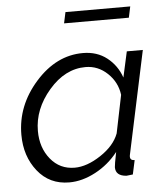

<svg xmlns="http://www.w3.org/2000/svg" viewBox="-52 -755 702 812"><g transform="rotate(-5 299.0 -349.5)"><path d="M246 -662 256 -709H531L521 -662ZM25 -208Q25 -332 113 -431Q201 -530 314 -530Q374 -530 416 -497Q458 -464 476 -412L500 -521H568L476 -89Q474 -81 474 -76Q474 -60 493 -60L480 0Q476 0 466.5 1.5Q457 3 453 3Q407 0 407 -37Q407 -46 418 -101Q378 -50 321.5 -20Q265 10 210 10Q126 10 75.5 -53.5Q25 -117 25 -208ZM427 -179 460 -340Q453 -394 413 -432Q373 -470 320 -470Q233 -470 164.5 -390.5Q96 -311 96 -218Q96 -147 135.5 -98.5Q175 -50 238 -50Q290 -50 349 -89Q408 -128 427 -179Z"/></g></svg>

Font: Raleway-v4020
Style: Italic
Weight: 400
Italic angle: -12°
Designer: Matt McInerney, Pablo Impallari, Rodrigo Fuenzalida
Foundry: Matt McInerney, Pablo Impallari, Rodrigo Fuenzalida
Version: Version 4.020;PS 004.020;hotconv 1.0.88;makeotf.lib2.5.64775